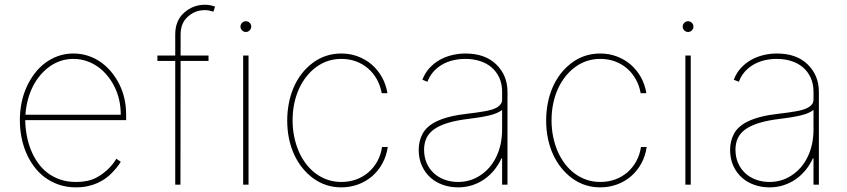

<svg xmlns="http://www.w3.org/2000/svg" viewBox="-20 -780 3578 811"><path d="M63.9 -271.3Q63.9 -351.6 93.8 -415.5Q107.6 -445.3 127.1 -470.7Q146.7 -496.1 171.5 -514.6Q196.4 -533 226 -543.5Q255.7 -554 289.8 -554Q322.4 -554 351.4 -544.6Q380.3 -535.2 404.8 -518.1Q429.3 -501.1 449.2 -477.3Q469.1 -453.5 483.7 -424.7Q512.8 -366.8 512.8 -295.5V-272.7H86.6Q87 -240.4 92.9 -208.5Q98.7 -176.5 110.3 -147.5Q121.8 -118.6 139.2 -93.6Q156.6 -68.5 180.4 -50.2Q204.2 -32 234.2 -21.7Q264.2 -11.4 301.1 -11.4Q351.9 -11.4 386 -29.1Q403.1 -38 416.7 -48.7Q430.4 -59.3 440.9 -70Q451.3 -80.6 459 -90.9Q466.6 -101.2 471.6 -109.4L490.1 -96.6Q478 -76 453.8 -50.8Q441.8 -38 426.3 -26.8Q410.9 -15.6 392 -7.1Q373.2 1.4 350.5 6.4Q327.8 11.4 301.1 11.4Q262.4 11.4 229.8 0.4Q197.1 -10.7 170.6 -30Q144.2 -49.4 124.3 -76Q104.4 -102.6 90.9 -134.1Q77.4 -165.5 70.7 -200.5Q63.9 -235.4 63.9 -271.3ZM87.4 -295.5H490.1Q490.1 -361.2 463.1 -414.8Q450.3 -440 432.5 -461.5Q414.8 -483 392.8 -498.4Q370.7 -513.8 344.8 -522.5Q318.9 -531.2 289.8 -531.2Q236.5 -531.2 192.1 -500.7Q170.1 -485.4 151.8 -464.3Q133.5 -443.2 120 -417.1Q106.5 -391 98.2 -360.3Q89.8 -329.5 87.4 -295.5Z M720.2 -545.5V-634.9Q720.2 -692.8 757.5 -726.2Q795.5 -759.9 845.2 -759.9Q858 -759.9 868.3 -757.8Q878.6 -755.7 888.5 -752.1L881.4 -730.8Q872.5 -733.7 864 -735.4Q855.5 -737.2 845.2 -737.2Q804.3 -737.2 773.8 -709.9Q742.9 -682.9 742.9 -634.9V-545.5H860.8V-522.7H742.9L742.2 0H720.2V-522.7H644.9V-545.5Z M1007.1 0V-545.5H1029.8V0ZM995.7 -667.6Q995.7 -676.8 1002.5 -683.6Q1009.2 -690.3 1018.5 -690.3Q1027.7 -690.3 1034.4 -683.6Q1041.2 -676.8 1041.2 -667.6Q1041.2 -658.4 1034.4 -651.6Q1027.7 -644.9 1018.5 -644.9Q1009.2 -644.9 1002.5 -651.6Q995.7 -658.4 995.7 -667.6Z M1193.2 -271.3Q1193.2 -306.5 1199.6 -341.3Q1206 -376.1 1219.3 -408Q1232.6 -440 1253.7 -467.7Q1274.9 -495.4 1304 -516.7Q1355.8 -554 1421.9 -554Q1458.8 -554 1491.5 -541.7Q1524.1 -529.5 1549.9 -507.5Q1575.6 -485.4 1593 -454.5Q1610.4 -423.7 1616.5 -386.4H1592.3Q1586.6 -418.7 1571.7 -445.3Q1556.8 -471.9 1534.4 -491.1Q1512.1 -510.3 1483.5 -520.8Q1454.9 -531.2 1421.9 -531.2Q1363.3 -531.2 1316.8 -497.5Q1293.3 -480.5 1274.7 -457Q1256 -433.6 1242.9 -404.7Q1229.8 -375.7 1222.8 -342.2Q1215.9 -308.6 1215.9 -271.3Q1215.9 -201.7 1242.2 -139.9Q1255.3 -110.4 1273.6 -86.6Q1291.9 -62.9 1314.8 -46.2Q1337.7 -29.5 1364.7 -20.4Q1391.7 -11.4 1421.9 -11.4Q1455.6 -11.4 1484.7 -22Q1513.8 -32.7 1536.4 -52.2Q1558.9 -71.7 1573.9 -98.9Q1588.8 -126.1 1593.8 -159.1H1617.9Q1612.2 -120.4 1594.8 -89Q1577.4 -57.5 1551.3 -35.2Q1525.2 -12.8 1492 -0.7Q1458.8 11.4 1421.9 11.4Q1356.2 11.4 1304.3 -25.9Q1278.4 -44.7 1257.8 -70.1Q1237.2 -95.5 1222.8 -126.6Q1208.5 -157.7 1200.8 -194.1Q1193.2 -230.5 1193.2 -271.3Z M1765.3 -215.6Q1773.4 -230.8 1788.4 -244.1Q1803.3 -257.5 1826.2 -268.3Q1849.1 -279.1 1880.9 -287.1Q1912.6 -295.1 1954.5 -299.7Q1973.7 -301.8 1991.1 -304.3Q2008.5 -306.8 2025.6 -309.7Q2042.3 -312.5 2056.1 -316.6Q2070 -320.7 2079.9 -326.7Q2089.8 -332.7 2095.3 -340.7Q2100.9 -348.7 2100.9 -359.4V-392Q2100.9 -426.1 2088.8 -452.2Q2076.7 -478.3 2055.8 -495.9Q2034.8 -513.5 2006.6 -522.4Q1978.3 -531.2 1946 -531.2Q1917.3 -531.2 1891.9 -524.9Q1866.5 -518.5 1845.7 -506Q1824.9 -493.6 1809.5 -475.7Q1794 -457.7 1785.5 -434.7L1764.2 -443.2Q1774.9 -471.6 1793.9 -492.4Q1812.9 -513.1 1837 -526.8Q1861.2 -540.5 1889.2 -547.2Q1917.3 -554 1946 -554Q2029.1 -554 2076.3 -507.8Q2123.6 -461.6 2123.6 -392V0H2100.9V-110.8H2098Q2085.2 -83.1 2066.6 -60.5Q2047.9 -38 2024.5 -22Q2001.1 -6 1973.4 2.7Q1945.7 11.4 1914.8 11.4Q1881.4 11.4 1851.2 0.9Q1821 -9.6 1798.3 -29.8Q1775.6 -50.1 1762.1 -79.7Q1748.6 -109.4 1748.6 -147.7Q1748.6 -183.9 1765.3 -215.6ZM1771.3 -147.7Q1771.3 -116.5 1782.3 -91.3Q1793.3 -66.1 1812.7 -48.3Q1832 -30.5 1858.3 -21Q1884.6 -11.4 1914.8 -11.4Q1967 -11.4 2008.9 -39.4Q2030.2 -53.3 2047.1 -72.8Q2063.9 -92.3 2076 -117Q2088.1 -141.7 2094.5 -170.8Q2100.9 -199.9 2100.9 -233V-315.3Q2080.6 -300.4 2046.2 -292.3Q2011.7 -284.1 1963.1 -278.4Q1908.4 -272 1871.4 -260.7Q1834.5 -249.3 1812.3 -233Q1790.1 -216.6 1780.7 -195.3Q1771.3 -174 1771.3 -147.7Z M2286.9 -271.3Q2286.9 -306.5 2293.3 -341.3Q2299.7 -376.1 2313 -408Q2326.3 -440 2347.5 -467.7Q2368.6 -495.4 2397.7 -516.7Q2449.6 -554 2515.6 -554Q2552.6 -554 2585.2 -541.7Q2617.9 -529.5 2643.6 -507.5Q2669.4 -485.4 2686.8 -454.5Q2704.2 -423.7 2710.2 -386.4H2686.1Q2680.4 -418.7 2665.5 -445.3Q2650.6 -471.9 2628.2 -491.1Q2605.8 -510.3 2577.2 -520.8Q2548.7 -531.2 2515.6 -531.2Q2457 -531.2 2410.5 -497.5Q2387.1 -480.5 2368.4 -457Q2349.8 -433.6 2336.6 -404.7Q2323.5 -375.7 2316.6 -342.2Q2309.7 -308.6 2309.7 -271.3Q2309.7 -201.7 2335.9 -139.9Q2349.1 -110.4 2367.4 -86.6Q2385.7 -62.9 2408.6 -46.2Q2431.5 -29.5 2458.5 -20.4Q2485.4 -11.4 2515.6 -11.4Q2549.4 -11.4 2578.5 -22Q2607.6 -32.7 2630.1 -52.2Q2652.7 -71.7 2667.6 -98.9Q2682.5 -126.1 2687.5 -159.1H2711.6Q2706 -120.4 2688.6 -89Q2671.2 -57.5 2645.1 -35.2Q2619 -12.8 2585.8 -0.7Q2552.6 11.4 2515.6 11.4Q2449.9 11.4 2398.1 -25.9Q2372.2 -44.7 2351.6 -70.1Q2331 -95.5 2316.6 -126.6Q2302.2 -157.7 2294.6 -194.1Q2286.9 -230.5 2286.9 -271.3Z M2875 0V-545.5H2897.7V0ZM2863.6 -667.6Q2863.6 -676.8 2870.4 -683.6Q2877.1 -690.3 2886.4 -690.3Q2895.6 -690.3 2902.3 -683.6Q2909.1 -676.8 2909.1 -667.6Q2909.1 -658.4 2902.3 -651.6Q2895.6 -644.9 2886.4 -644.9Q2877.1 -644.9 2870.4 -651.6Q2863.6 -658.4 2863.6 -667.6Z M3080.6 -215.6Q3088.8 -230.8 3103.7 -244.1Q3118.6 -257.5 3141.5 -268.3Q3164.4 -279.1 3196.2 -287.1Q3228 -295.1 3269.9 -299.7Q3289.1 -301.8 3306.5 -304.3Q3323.9 -306.8 3340.9 -309.7Q3357.6 -312.5 3371.4 -316.6Q3385.3 -320.7 3395.2 -326.7Q3405.2 -332.7 3410.7 -340.7Q3416.2 -348.7 3416.2 -359.4V-392Q3416.2 -426.1 3404.1 -452.2Q3392 -478.3 3371.1 -495.9Q3350.1 -513.5 3321.9 -522.4Q3293.7 -531.2 3261.4 -531.2Q3232.6 -531.2 3207.2 -524.9Q3181.8 -518.5 3161 -506Q3140.3 -493.6 3124.8 -475.7Q3109.4 -457.7 3100.9 -434.7L3079.5 -443.2Q3090.2 -471.6 3109.2 -492.4Q3128.2 -513.1 3152.3 -526.8Q3176.5 -540.5 3204.5 -547.2Q3232.6 -554 3261.4 -554Q3344.5 -554 3391.7 -507.8Q3438.9 -461.6 3438.9 -392V0H3416.2V-110.8H3413.4Q3400.6 -83.1 3381.9 -60.5Q3363.3 -38 3339.8 -22Q3316.4 -6 3288.7 2.7Q3261 11.4 3230.1 11.4Q3196.7 11.4 3166.5 0.9Q3136.4 -9.6 3113.6 -29.8Q3090.9 -50.1 3077.4 -79.7Q3063.9 -109.4 3063.9 -147.7Q3063.9 -183.9 3080.6 -215.6ZM3086.6 -147.7Q3086.6 -116.5 3097.7 -91.3Q3108.7 -66.1 3128 -48.3Q3147.4 -30.5 3173.7 -21Q3199.9 -11.4 3230.1 -11.4Q3282.3 -11.4 3324.2 -39.4Q3345.5 -53.3 3362.4 -72.8Q3379.3 -92.3 3391.3 -117Q3403.4 -141.7 3409.8 -170.8Q3416.2 -199.9 3416.2 -233V-315.3Q3396 -300.4 3361.5 -292.3Q3327.1 -284.1 3278.4 -278.4Q3223.7 -272 3186.8 -260.7Q3149.9 -249.3 3127.7 -233Q3105.5 -216.6 3096.1 -195.3Q3086.6 -174 3086.6 -147.7Z"/></svg>

Font: Inter P Thin
Style: Regular
Weight: 100
Designer: Rasmus Andersson
Foundry: rsms
Version: Version 3.018;git-588b23468